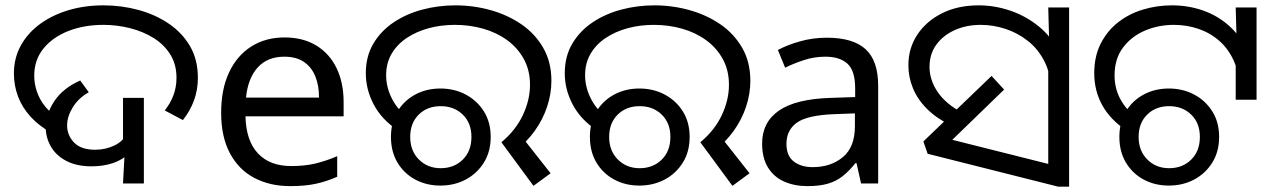

<svg xmlns="http://www.w3.org/2000/svg" viewBox="-20 -686 4781 718"><path d="M323 -64Q266 -64 227.5 -84.5Q189 -105 170 -138.5Q151 -172 151 -210Q151 -259 183 -307.5Q215 -356 280 -385L312 -341Q273 -319 252 -284.5Q231 -250 231 -217Q231 -180 257 -153Q283 -126 336 -126Q375 -126 409 -142.5Q443 -159 460 -195L504 -177Q491 -139 464.5 -113.5Q438 -88 402 -76Q366 -64 323 -64ZM447 -130 440 -143V-320H518V0H440ZM174 -188Q126 -215 94.5 -249.5Q63 -284 47.5 -325Q32 -366 32 -411Q32 -469 58 -516Q84 -563 130 -596.5Q176 -630 236.5 -648Q297 -666 367 -666Q434 -666 497 -649Q560 -632 610.5 -598Q661 -564 690.5 -513.5Q720 -463 720 -395Q720 -350 705.5 -310.5Q691 -271 664 -237L596 -273Q617 -299 628.5 -329.5Q640 -360 640 -395Q640 -445 617 -482Q594 -519 555 -543.5Q516 -568 467 -580.5Q418 -593 367 -593Q294 -593 235.5 -570Q177 -547 142.5 -504.5Q108 -462 108 -403Q108 -372 118.5 -342Q129 -312 149.5 -287Q170 -262 200 -244L174 -188Z M1044 -546Q1113 -546 1162.5 -516Q1212 -486 1238.5 -431.5Q1265 -377 1265 -304V-251H898Q900 -160 944.5 -112.5Q989 -65 1069 -65Q1120 -65 1159.5 -74.5Q1199 -84 1241 -102V-25Q1200 -7 1160 1.5Q1120 10 1065 10Q989 10 930.5 -21Q872 -52 839.5 -113.5Q807 -175 807 -264Q807 -352 836.5 -415Q866 -478 919.5 -512Q973 -546 1044 -546ZM1043 -474Q980 -474 943.5 -433.5Q907 -393 900 -321H1173Q1173 -367 1159 -401Q1145 -435 1116.5 -454.5Q1088 -474 1043 -474Z M1855 -154Q1908 -198 1935 -255Q1962 -312 1962 -369Q1962 -423 1939 -465Q1916 -507 1877 -535.5Q1838 -564 1787.5 -578.5Q1737 -593 1681 -593Q1629 -593 1583 -580.5Q1537 -568 1501 -544Q1465 -520 1444.5 -485Q1424 -450 1424 -405Q1424 -362 1443.5 -321.5Q1463 -281 1497 -254L1469 -198Q1408 -238 1378 -294.5Q1348 -351 1348 -412Q1348 -475 1376 -522.5Q1404 -570 1451.5 -602Q1499 -634 1559 -650Q1619 -666 1683 -666Q1751 -666 1815 -648Q1879 -630 1930 -595Q1981 -560 2011.5 -507Q2042 -454 2042 -384Q2042 -335 2026 -287Q2010 -239 1980 -197Q1950 -155 1908 -123L1924 -184L2039 -38L1975 9ZM1627 8Q1575 8 1533 -14.5Q1491 -37 1466.5 -78Q1442 -119 1442 -174Q1442 -229 1466.5 -269.5Q1491 -310 1533 -332.5Q1575 -355 1627 -355Q1679 -355 1721.5 -332.5Q1764 -310 1789.5 -269.5Q1815 -229 1815 -174Q1815 -119 1789.5 -78Q1764 -37 1721.5 -14.5Q1679 8 1627 8ZM1628 -57Q1678 -57 1710.5 -89Q1743 -121 1743 -174Q1743 -226 1710.5 -257.5Q1678 -289 1628 -289Q1578 -289 1546 -257.5Q1514 -226 1514 -174Q1514 -122 1546.5 -89.5Q1579 -57 1628 -57Z M2599 -154Q2652 -198 2679 -255Q2706 -312 2706 -369Q2706 -423 2683 -465Q2660 -507 2621 -535.5Q2582 -564 2531.5 -578.5Q2481 -593 2425 -593Q2373 -593 2327 -580.5Q2281 -568 2245 -544Q2209 -520 2188.5 -485Q2168 -450 2168 -405Q2168 -362 2187.5 -321.5Q2207 -281 2241 -254L2213 -198Q2152 -238 2122 -294.5Q2092 -351 2092 -412Q2092 -475 2120 -522.5Q2148 -570 2195.5 -602Q2243 -634 2303 -650Q2363 -666 2427 -666Q2495 -666 2559 -648Q2623 -630 2674 -595Q2725 -560 2755.5 -507Q2786 -454 2786 -384Q2786 -335 2770 -287Q2754 -239 2724 -197Q2694 -155 2652 -123L2668 -184L2783 -38L2719 9ZM2371 8Q2319 8 2277 -14.5Q2235 -37 2210.5 -78Q2186 -119 2186 -174Q2186 -229 2210.5 -269.5Q2235 -310 2277 -332.5Q2319 -355 2371 -355Q2423 -355 2465.5 -332.5Q2508 -310 2533.5 -269.5Q2559 -229 2559 -174Q2559 -119 2533.5 -78Q2508 -37 2465.5 -14.5Q2423 8 2371 8ZM2372 -57Q2422 -57 2454.5 -89Q2487 -121 2487 -174Q2487 -226 2454.5 -257.5Q2422 -289 2372 -289Q2322 -289 2290 -257.5Q2258 -226 2258 -174Q2258 -122 2290.5 -89.5Q2323 -57 2372 -57Z M3072 -545Q3170 -545 3217 -502Q3264 -459 3264 -365V0H3200L3183 -76H3179Q3156 -47 3131.5 -27.5Q3107 -8 3075.5 1Q3044 10 2999 10Q2951 10 2912.5 -7Q2874 -24 2852 -59.5Q2830 -95 2830 -149Q2830 -229 2893 -272.5Q2956 -316 3087 -320L3178 -323V-355Q3178 -422 3149 -448Q3120 -474 3067 -474Q3025 -474 2987 -461.5Q2949 -449 2916 -433L2889 -499Q2924 -518 2972 -531.5Q3020 -545 3072 -545ZM3098 -259Q2998 -255 2959.5 -227Q2921 -199 2921 -148Q2921 -103 2948.5 -82Q2976 -61 3019 -61Q3087 -61 3132 -98.5Q3177 -136 3177 -214V-262Z M3537 -217Q3484 -242 3448 -277.5Q3412 -313 3394.5 -355Q3377 -397 3377 -442Q3377 -506 3410.5 -556.5Q3444 -607 3503 -636.5Q3562 -666 3640 -666Q3700 -666 3758.5 -646Q3817 -626 3865.5 -586.5Q3914 -547 3942.5 -487Q3971 -427 3971 -347L3910 -344Q3910 -408 3886.5 -455Q3863 -502 3824.5 -532.5Q3786 -563 3740 -578Q3694 -593 3648 -593Q3594 -593 3550.5 -573.5Q3507 -554 3481.5 -519Q3456 -484 3456 -436Q3456 -387 3486.5 -342Q3517 -297 3578 -265L3537 -217ZM3900 -482 3904 -510 3900 -658H3978V12H3937L3449 -111L3433 -157L3688 -402L3735 -351L3505 -128L3498 -174L3960 -58L3900 -6Z M4193 -198Q4132 -238 4102 -292.5Q4072 -347 4072 -412Q4072 -475 4096 -522.5Q4120 -570 4160.5 -602Q4201 -634 4253.5 -650Q4306 -666 4363 -666Q4424 -666 4479.5 -646.5Q4535 -627 4578.5 -587.5Q4622 -548 4647 -488.5Q4672 -429 4672 -348H4615Q4615 -410 4595 -456Q4575 -502 4540.5 -532.5Q4506 -563 4462 -578Q4418 -593 4370 -593Q4312 -593 4261.5 -571.5Q4211 -550 4179.5 -508Q4148 -466 4148 -404Q4148 -358 4167.5 -319.5Q4187 -281 4221 -254L4193 -198ZM4601 -475 4605 -513 4601 -658H4679V-313H4601ZM4351 8Q4299 8 4257 -14.5Q4215 -37 4190.5 -78Q4166 -119 4166 -174Q4166 -229 4190.5 -269.5Q4215 -310 4257 -332.5Q4299 -355 4351 -355Q4403 -355 4445.5 -332.5Q4488 -310 4513.5 -269.5Q4539 -229 4539 -174Q4539 -119 4513.5 -78Q4488 -37 4445.5 -14.5Q4403 8 4351 8ZM4352 -57Q4402 -57 4434.5 -89Q4467 -121 4467 -174Q4467 -226 4434.5 -257.5Q4402 -289 4352 -289Q4302 -289 4270 -257.5Q4238 -226 4238 -174Q4238 -122 4270.5 -89.5Q4303 -57 4352 -57Z"/></svg>

Font: loriya25
Style: Book
Weight: 400
Designer: Jelle Bosma - Monotype Design Team
Foundry: Monotype Imaging Inc.
Version: Version 2.003